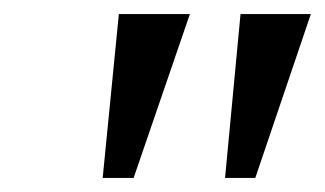

<svg xmlns="http://www.w3.org/2000/svg" viewBox="-20 -734 462 273"><path d="M149 -714H250L170 -481H126ZM322 -714H422L343 -481H300Z"/></svg>

Font: Noto Serif Narrow
Style: Italic
Weight: 400
Width: 4
Italic angle: -12°
Designer: Monotype Design Team
Foundry: Monotype Imaging Inc.
Version: Version 1.001